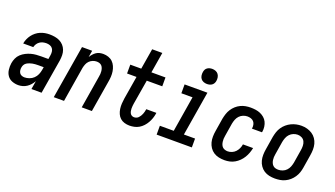

<svg xmlns="http://www.w3.org/2000/svg" viewBox="-66 -1271 3131 1794"><g transform="rotate(20 1500.0 -373.5)"><path d="M153 8Q120 8 90.5 -3.5Q61 -15 43.5 -40Q26 -65 22 -98Q18 -131 23 -163Q27 -188 38 -213Q49 -238 69 -256.5Q89 -275 113.5 -287.5Q138 -300 163.5 -307Q189 -314 214.5 -316Q240 -318 265 -318H335L341 -357Q344 -375 342 -393Q340 -411 330 -424.5Q320 -438 303 -444Q286 -450 268 -450Q251 -450 234 -446Q217 -442 202 -431.5Q187 -421 177.5 -406Q168 -391 164 -374H64Q68 -397 77.5 -419Q87 -441 101.5 -460.5Q116 -480 135.5 -495.5Q155 -511 177 -520.5Q199 -530 222 -534Q245 -538 268 -538Q294 -538 320.5 -533.5Q347 -529 369 -518Q391 -507 408 -488.5Q425 -470 434 -446Q443 -422 443.5 -395.5Q444 -369 440 -342L383 0H282L296 -83Q285 -64 270 -46.5Q255 -29 236 -16.5Q217 -4 195.5 2Q174 8 153 8ZM183 -80Q206 -80 230 -88.5Q254 -97 272.5 -114.5Q291 -132 301 -155Q311 -178 315 -202L320 -231H265Q251 -231 237 -230Q223 -229 209.5 -226.5Q196 -224 182 -219Q168 -214 155.5 -206.5Q143 -199 135 -186Q127 -173 125 -159Q122 -144 124 -129Q126 -114 133.5 -102.5Q141 -91 154.5 -85.5Q168 -80 183 -80Z M504 0 592 -530H693L682 -464Q692 -480 704.5 -494.5Q717 -509 732.5 -519.5Q748 -530 766 -534Q784 -538 802 -538Q828 -538 853 -529.5Q878 -521 895.5 -504Q913 -487 923.5 -463.5Q934 -440 938 -414.5Q942 -389 940.5 -362Q939 -335 934 -309L883 0H782L835 -323Q838 -337 839 -352Q840 -367 838.5 -380.5Q837 -394 832.5 -407.5Q828 -421 819 -431Q810 -441 796.5 -445.5Q783 -450 769 -450Q749 -450 730 -442.5Q711 -435 696.5 -420.5Q682 -406 674.5 -387Q667 -368 663 -349L606 0Z M1258 8Q1232 8 1207.5 0.5Q1183 -7 1165.5 -23Q1148 -39 1138 -61.5Q1128 -84 1124.5 -109.5Q1121 -135 1122.5 -161Q1124 -187 1128 -213L1166 -442H1072V-530H1181L1215 -735H1316L1282 -530H1422V-442H1268L1227 -198Q1225 -186 1224 -173.5Q1223 -161 1223 -148.5Q1223 -136 1225.5 -124Q1228 -112 1233.5 -102Q1239 -92 1249.5 -86Q1260 -80 1272 -80Q1284 -80 1295.5 -84.5Q1307 -89 1315.5 -98Q1324 -107 1330.5 -117.5Q1337 -128 1341.5 -139Q1346 -150 1349 -161.5Q1352 -173 1354 -185Q1354 -186 1354.5 -187.5Q1355 -189 1355 -190H1455Q1455 -188 1454.5 -185.5Q1454 -183 1454 -181Q1450 -156 1442 -133Q1434 -110 1421.5 -88Q1409 -66 1391.5 -47Q1374 -28 1352 -15Q1330 -2 1305.5 3Q1281 8 1258 8Z M1527 0V-88H1665L1723 -442H1612V-530H1839L1766 -88H1877V0ZM1806 -605Q1788 -605 1771.5 -611.5Q1755 -618 1745 -631.5Q1735 -645 1732.5 -662.5Q1730 -680 1733 -698Q1735 -711 1741 -722.5Q1747 -734 1758 -741.5Q1769 -749 1781.5 -752Q1794 -755 1806 -755Q1824 -755 1840.5 -748.5Q1857 -742 1867 -728.5Q1877 -715 1880 -697.5Q1883 -680 1880 -662Q1878 -649 1871.5 -637.5Q1865 -626 1854.5 -618.5Q1844 -611 1831.5 -608Q1819 -605 1806 -605Z M2203 8Q2174 8 2146 2Q2118 -4 2095 -19Q2072 -34 2056.5 -57Q2041 -80 2034 -107Q2027 -134 2027.5 -163Q2028 -192 2033 -221L2054 -351Q2059 -376 2067 -400.5Q2075 -425 2089.5 -447.5Q2104 -470 2124 -488Q2144 -506 2168 -517.5Q2192 -529 2217 -533.5Q2242 -538 2267 -538Q2292 -538 2317 -534.5Q2342 -531 2364 -521.5Q2386 -512 2404 -496.5Q2422 -481 2432.5 -460Q2443 -439 2446.5 -414Q2450 -389 2446 -364Q2445 -362 2445 -360.5Q2445 -359 2444 -357H2344Q2344 -358 2344 -358.5Q2344 -359 2345 -360Q2348 -378 2344.5 -396Q2341 -414 2330 -426.5Q2319 -439 2302 -444.5Q2285 -450 2267 -450Q2246 -450 2225 -441.5Q2204 -433 2188.5 -416.5Q2173 -400 2165 -379Q2157 -358 2153 -337L2132 -207Q2129 -192 2128.5 -177.5Q2128 -163 2130 -148.5Q2132 -134 2137 -121Q2142 -108 2151.5 -98.5Q2161 -89 2175 -84.5Q2189 -80 2203 -80Q2224 -80 2244.5 -88.5Q2265 -97 2280 -113Q2295 -129 2304 -149Q2313 -169 2316 -190H2417Q2412 -165 2403 -140Q2394 -115 2380 -92Q2366 -69 2346.5 -49.5Q2327 -30 2303.5 -16.5Q2280 -3 2254.5 2.5Q2229 8 2203 8Z M2704 8Q2675 8 2647 2Q2619 -4 2596 -19Q2573 -34 2557 -57Q2541 -80 2534 -107Q2527 -134 2527.5 -163Q2528 -192 2533 -221L2554 -351Q2559 -377 2567 -401.5Q2575 -426 2590 -448.5Q2605 -471 2626 -489Q2647 -507 2671 -518.5Q2695 -530 2720.5 -535.5Q2746 -541 2772 -541Q2801 -541 2828.5 -533.5Q2856 -526 2879 -511Q2902 -496 2918 -473Q2934 -450 2941 -423Q2948 -396 2947.5 -367Q2947 -338 2942 -309L2921 -179Q2917 -153 2908.5 -128.5Q2900 -104 2885 -81.5Q2870 -59 2849.5 -41Q2829 -23 2804.5 -11.5Q2780 0 2754.5 4Q2729 8 2704 8ZM2706 -80Q2727 -80 2748.5 -88Q2770 -96 2786 -113Q2802 -130 2810 -151Q2818 -172 2822 -193L2843 -323Q2847 -345 2846.5 -368Q2846 -391 2837 -410Q2828 -429 2809 -439.5Q2790 -450 2767 -450Q2746 -450 2725 -441.5Q2704 -433 2688.5 -416.5Q2673 -400 2665 -379Q2657 -358 2653 -337L2632 -207Q2629 -192 2628.5 -177Q2628 -162 2630 -148Q2632 -134 2637.5 -121Q2643 -108 2653 -98Q2663 -88 2677 -84Q2691 -80 2706 -80Z"/></g></svg>

Font: Iosevka Curly Semibold Oblique
Style: Regular
Weight: 600
Italic angle: -9°
Monospace: yes
Designer: Belleve Invis
Foundry: Belleve Invis
Version: Version 11.1.0; ttfautohint (v1.8.3)